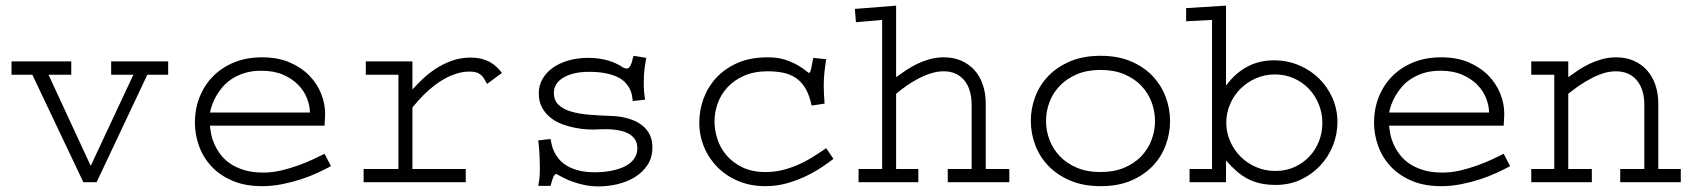

<svg xmlns="http://www.w3.org/2000/svg" viewBox="-20 -649 6041 684"><path d="M233.9 -382.8H152.8L303.2 -58.1L455.1 -382.8H376V-430.2H579.1V-382.8H504.9L324.2 0H276.9L95.2 -382.8H21V-430.2H233.9Z M1159.2 -57.1Q1139.2 -46.4 1112.1 -33.7Q1085 -21 1053 -10.5Q1021 0 985.4 7.1Q949.7 14.2 913.1 14.2Q853.5 14.2 808.6 -4.9Q763.7 -23.9 733.9 -55.7Q704.1 -87.4 689.2 -128.4Q674.3 -169.4 674.3 -213.4Q674.3 -260.3 690.7 -302.2Q707 -344.2 737.8 -376Q768.6 -407.7 813 -426.3Q857.4 -444.8 913.6 -444.8Q969.7 -444.8 1011.7 -426.8Q1053.7 -408.7 1081.8 -379.9Q1109.9 -351.1 1124 -315.4Q1138.2 -279.8 1138.2 -245.1Q1138.2 -239.3 1137.9 -232.7Q1137.7 -226.1 1137.2 -220Q1136.7 -213.9 1136.5 -208.7Q1136.2 -203.6 1136.2 -201.2H728Q729 -188 732.4 -170.7Q735.8 -153.3 744.1 -134.8Q752.4 -116.2 766.1 -98.1Q779.8 -80.1 800.5 -65.9Q821.3 -51.8 850.3 -43Q879.4 -34.2 918 -34.2Q949.7 -34.2 981.7 -41.7Q1013.7 -49.3 1042.7 -59.8Q1071.8 -70.3 1096.2 -81.8Q1120.6 -93.3 1136.2 -101.1ZM1084 -248Q1084 -272.5 1073.7 -298.8Q1063.5 -325.2 1042.2 -346.9Q1021 -368.7 988.5 -382.8Q956.1 -397 911.1 -397Q878.4 -397 852.5 -389.2Q826.7 -381.3 806.9 -368.4Q787.1 -355.5 773.2 -339.4Q759.3 -323.2 750 -306.6Q740.7 -290 735.4 -274.7Q730 -259.3 728 -248Z M1449.2 -330.1Q1464.4 -347.2 1485.1 -366.9Q1505.9 -386.7 1531.7 -403.8Q1557.6 -420.9 1588.9 -432.4Q1620.1 -443.8 1656.2 -443.8Q1679.7 -443.8 1697.3 -439Q1714.8 -434.1 1728 -426.3Q1741.2 -418.5 1751 -408.7Q1760.7 -398.9 1768.1 -389.2L1715.3 -350.1Q1709 -361.8 1703.4 -370.4Q1697.8 -378.9 1690.9 -384Q1684.1 -389.2 1675.3 -391.6Q1666.5 -394 1653.3 -394Q1629.9 -394 1607.9 -387.2Q1585.9 -380.4 1565.7 -369.4Q1545.4 -358.4 1527.6 -344.5Q1509.8 -330.6 1494.9 -316.2Q1480 -301.8 1468.5 -288.8Q1457 -275.9 1449.2 -266.1V-46.9H1639.2V0H1275.4V-46.9H1399.4V-382.8H1283.2V-430.2H1449.2Z M2282.2 -442.9Q2279.3 -427.2 2276.4 -406.5Q2273.4 -385.7 2273.4 -355Q2273.4 -335.4 2274.7 -321Q2275.9 -306.6 2278.3 -293.9L2234.4 -289.1Q2233.4 -298.8 2231.2 -310.3Q2229 -321.8 2223.1 -333.3Q2217.3 -344.7 2206.8 -355.7Q2196.3 -366.7 2179 -375Q2161.6 -383.3 2136.7 -388.2Q2111.8 -393.1 2077.1 -393.1Q2047.4 -393.1 2024.2 -387.2Q2001 -381.3 1985.1 -371.3Q1969.2 -361.3 1961.2 -347.9Q1953.1 -334.5 1953.1 -318.8Q1953.1 -292 1969 -276.4Q1984.9 -260.7 2012.5 -252.2Q2040 -243.7 2077.6 -240.5Q2115.2 -237.3 2159.2 -235.8Q2165 -235.8 2178 -234.6Q2190.9 -233.4 2207 -229.7Q2223.1 -226.1 2240.2 -218.8Q2257.3 -211.4 2271.7 -199Q2286.1 -186.5 2295.2 -168.2Q2304.2 -149.9 2304.2 -123.5Q2304.2 -87.4 2286.6 -61Q2269 -34.7 2241.5 -17.8Q2213.9 -1 2179.9 7.1Q2146 15.1 2113.3 15.1Q2086.4 15.1 2063.2 10.3Q2040 5.4 2021.5 -1.2Q2002.9 -7.8 1989 -14.9Q1975.1 -22 1966.3 -26.9Q1966.3 -28.8 1961.4 -28.8Q1958 -28.8 1955.3 -25.4Q1952.6 -22 1950.4 -16.4Q1948.2 -10.7 1946 -3.2Q1943.8 4.4 1941.4 13.2H1897.5Q1898.4 6.8 1899.7 0.7Q1900.9 -5.4 1901.6 -12.5Q1902.3 -19.5 1902.8 -28.6Q1903.3 -37.6 1903.3 -49.8Q1902.8 -82 1901.4 -106.9Q1899.9 -131.8 1897.5 -148.9L1941.4 -153.8Q1942.9 -145.5 1945.6 -133.3Q1948.2 -121.1 1954.6 -107.9Q1960.9 -94.7 1971.7 -81.8Q1982.4 -68.8 1999.8 -58.3Q2017.1 -47.9 2042.2 -41.5Q2067.4 -35.2 2102.1 -35.2Q2112.3 -35.2 2127 -36.4Q2141.6 -37.6 2158.2 -40.8Q2174.8 -43.9 2191.2 -49.8Q2207.5 -55.7 2220.7 -65.2Q2233.9 -74.7 2242.2 -88.4Q2250.5 -102.1 2250.5 -120.6Q2250.5 -138.2 2243.2 -150.4Q2235.8 -162.6 2223.9 -170.2Q2211.9 -177.7 2196.5 -181.9Q2181.2 -186 2165.3 -187.5Q2149.4 -189 2134.5 -188.7Q2119.6 -188.5 2107.9 -188Q2094.7 -187 2074 -188Q2053.2 -189 2030 -193.4Q2006.8 -197.8 1983.6 -206.3Q1960.4 -214.8 1941.7 -229.5Q1922.9 -244.1 1911.1 -265.6Q1899.4 -287.1 1899.4 -316.9Q1899.4 -344.2 1912.4 -367.2Q1925.3 -390.1 1948.5 -407Q1971.7 -423.8 2004.2 -433.3Q2036.6 -442.9 2076.2 -442.9Q2098.6 -442.9 2116.7 -439.9Q2134.8 -437 2149.2 -432.6Q2163.6 -428.2 2173.8 -423.1Q2184.1 -418 2191.4 -414.1Q2193.8 -411.6 2200.4 -408.2Q2207 -404.8 2212.4 -404.8Q2216.8 -404.8 2220 -407.5Q2223.1 -410.2 2225.3 -414.1Q2227.5 -418 2229 -422.1Q2230.5 -426.3 2231.4 -429.2Q2232.4 -434.1 2233.2 -436.8Q2233.9 -439.5 2234.4 -441.7Q2234.9 -443.8 2235.6 -445.6Q2236.3 -447.3 2237.3 -450.2Z M2923.3 -438Q2919.4 -414.1 2917 -390.9Q2914.6 -367.7 2914.6 -344.2Q2914.6 -319.3 2917.5 -279.8L2871.6 -272.9L2867.2 -290Q2858.9 -320.3 2845.5 -340.3Q2832 -360.4 2813.2 -372.6Q2794.4 -384.8 2770 -389.9Q2745.6 -395 2715.3 -395Q2667 -395 2631.3 -379.4Q2595.7 -363.8 2572 -338.4Q2548.3 -313 2536.9 -280.8Q2525.4 -248.5 2525.4 -215.8Q2525.4 -185.1 2535.9 -153.1Q2546.4 -121.1 2568.6 -95.2Q2590.8 -69.3 2625.2 -52.7Q2659.7 -36.1 2708 -36.1Q2736.3 -36.1 2763.2 -42.2Q2790 -48.3 2816.7 -59.3Q2843.3 -70.3 2869.6 -86.2Q2896 -102.1 2923.3 -121.1L2949.2 -83Q2933.1 -70.8 2908.7 -54.2Q2884.3 -37.6 2853.3 -22.5Q2822.3 -7.3 2785.2 3.4Q2748 14.2 2706.5 14.2Q2653.8 14.2 2610.6 -3.9Q2567.4 -22 2536.4 -53Q2505.4 -84 2488.3 -125.2Q2471.2 -166.5 2471.2 -212.9Q2471.2 -254.9 2485.8 -296.1Q2500.5 -337.4 2530.5 -370.6Q2560.5 -403.8 2606.4 -424.3Q2652.3 -444.8 2715.3 -444.8Q2728 -444.8 2743.4 -443.4Q2758.8 -441.9 2776.4 -436.5Q2793.9 -431.2 2813.7 -421.1Q2833.5 -411.1 2855 -393.6Q2860.8 -389.2 2861.3 -389.2Q2865.2 -389.2 2867.9 -397.7Q2870.6 -406.2 2871.6 -414.1Q2872.6 -418 2873.8 -425.5Q2875 -433.1 2877.4 -442.9Z M3172.4 -374Q3188.5 -385.7 3207.3 -398.4Q3226.1 -411.1 3247.3 -421.4Q3268.6 -431.6 3292.5 -438.2Q3316.4 -444.8 3342.8 -444.8Q3377.4 -444.8 3405 -432.6Q3432.6 -420.4 3451.9 -398.7Q3471.2 -377 3481.4 -346.7Q3491.7 -316.4 3491.7 -279.8V-46.9H3575.7V0H3356.4V-46.9H3441.4V-275.9Q3441.4 -303.2 3434.8 -325.2Q3428.2 -347.2 3415.5 -362.5Q3402.8 -377.9 3384.3 -386.5Q3365.7 -395 3341.8 -395Q3319.8 -395 3297.1 -387.9Q3274.4 -380.9 3252.7 -369.6Q3231 -358.4 3210.4 -344Q3189.9 -329.6 3172.4 -314.9V-46.9H3251.5V0H3038.6V-46.9H3122.6V-578.1L3029.3 -569.8L3025.4 -617.2L3172.4 -628.9Z M3652.3 -218.3Q3652.3 -263.2 3668.2 -304.9Q3684.1 -346.7 3715.3 -378.9Q3746.6 -411.1 3793 -430.7Q3839.4 -450.2 3900.4 -450.2Q3962.9 -450.2 4009.5 -430.2Q4056.2 -410.2 4086.9 -377.2Q4117.7 -344.2 4133.1 -302.7Q4148.4 -261.2 4148.4 -217.8Q4148.4 -174.8 4133.3 -133.1Q4118.2 -91.3 4087.4 -58.6Q4056.6 -25.9 4010.3 -5.9Q3963.9 14.2 3901.4 14.2Q3839.8 14.2 3793.5 -5.4Q3747.1 -24.9 3715.6 -57.4Q3684.1 -89.8 3668.2 -131.8Q3652.3 -173.8 3652.3 -218.3ZM3706.5 -217.8Q3706.5 -182.6 3719.2 -149.9Q3731.9 -117.2 3756.3 -91.8Q3780.8 -66.4 3816.9 -51.3Q3853 -36.1 3900.4 -36.1Q3948.7 -36.1 3985.1 -51.5Q4021.5 -66.9 4045.9 -92.5Q4070.3 -118.2 4082.5 -150.9Q4094.7 -183.6 4094.7 -217.8Q4094.7 -252.4 4082.5 -285.2Q4070.3 -317.9 4045.9 -343.5Q4021.5 -369.1 3985.1 -384.5Q3948.7 -399.9 3900.4 -399.9Q3853.5 -399.9 3817.4 -384.8Q3781.2 -369.6 3756.6 -344.5Q3731.9 -319.3 3719.2 -286.4Q3706.5 -253.4 3706.5 -217.8Z M4347.7 -346.2H4349.6Q4380.4 -388.2 4422.9 -411.1Q4465.3 -434.1 4519 -434.1Q4565.9 -434.1 4607.2 -416.7Q4648.4 -399.4 4679 -369.4Q4709.5 -339.4 4727.1 -299.3Q4744.6 -259.3 4744.6 -213.9Q4744.6 -171.4 4728.8 -131.1Q4712.9 -90.8 4683.8 -59.6Q4654.8 -28.3 4614.5 -9.3Q4574.2 9.8 4524.9 9.8Q4494.6 9.8 4470.5 4.4Q4446.3 -1 4425.5 -11.7Q4404.8 -22.5 4386 -38.8Q4367.2 -55.2 4347.7 -77.1V0H4217.8V-46.9H4297.9V-578.1L4205.6 -573.2V-620.1L4347.7 -628.9ZM4348.6 -211.9Q4348.6 -177.7 4362.1 -146.5Q4375.5 -115.2 4398.9 -91.6Q4422.4 -67.9 4454.3 -54Q4486.3 -40 4523.9 -40Q4561.5 -40 4592.3 -54.2Q4623 -68.4 4645 -91.8Q4667 -115.2 4679 -146.2Q4690.9 -177.2 4690.9 -210.9Q4690.9 -246.1 4678.2 -277.3Q4665.5 -308.6 4643.1 -332.3Q4620.6 -356 4589.6 -369.9Q4558.6 -383.8 4522 -383.8Q4485.4 -383.8 4453.9 -369.9Q4422.4 -356 4398.9 -332.5Q4375.5 -309.1 4362.1 -277.8Q4348.6 -246.6 4348.6 -211.9Z M5359.9 -57.1Q5339.8 -46.4 5312.7 -33.7Q5285.6 -21 5253.7 -10.5Q5221.7 0 5186 7.1Q5150.4 14.2 5113.8 14.2Q5054.2 14.2 5009.3 -4.9Q4964.4 -23.9 4934.6 -55.7Q4904.8 -87.4 4889.9 -128.4Q4875 -169.4 4875 -213.4Q4875 -260.3 4891.4 -302.2Q4907.7 -344.2 4938.5 -376Q4969.2 -407.7 5013.7 -426.3Q5058.1 -444.8 5114.3 -444.8Q5170.4 -444.8 5212.4 -426.8Q5254.4 -408.7 5282.5 -379.9Q5310.5 -351.1 5324.7 -315.4Q5338.9 -279.8 5338.9 -245.1Q5338.9 -239.3 5338.6 -232.7Q5338.4 -226.1 5337.9 -220Q5337.4 -213.9 5337.2 -208.7Q5336.9 -203.6 5336.9 -201.2H4928.7Q4929.7 -188 4933.1 -170.7Q4936.5 -153.3 4944.8 -134.8Q4953.1 -116.2 4966.8 -98.1Q4980.5 -80.1 5001.2 -65.9Q5022 -51.8 5051 -43Q5080.1 -34.2 5118.7 -34.2Q5150.4 -34.2 5182.4 -41.7Q5214.4 -49.3 5243.4 -59.8Q5272.5 -70.3 5296.9 -81.8Q5321.3 -93.3 5336.9 -101.1ZM5284.7 -248Q5284.7 -272.5 5274.4 -298.8Q5264.2 -325.2 5242.9 -346.9Q5221.7 -368.7 5189.2 -382.8Q5156.7 -397 5111.8 -397Q5079.1 -397 5053.2 -389.2Q5027.3 -381.3 5007.6 -368.4Q4987.8 -355.5 4973.9 -339.4Q4960 -323.2 4950.7 -306.6Q4941.4 -290 4936 -274.7Q4930.7 -259.3 4928.7 -248Z M5566.9 -374Q5583 -385.7 5601.8 -398.4Q5620.6 -411.1 5642.1 -421.4Q5663.6 -431.6 5687.5 -438.2Q5711.4 -444.8 5737.8 -444.8Q5772.5 -444.8 5800.3 -432.6Q5828.1 -420.4 5847.4 -398.7Q5866.7 -377 5877.2 -346.7Q5887.7 -316.4 5887.7 -279.8V-46.9H5967.8V0H5752V-46.9H5837.9V-275.9Q5837.9 -331.1 5811 -363Q5784.2 -395 5736.3 -395Q5725.6 -395 5710.4 -392.6Q5695.3 -390.1 5674.6 -381.8Q5653.8 -373.5 5627.2 -357.7Q5600.6 -341.8 5566.9 -314.9V-46.9H5650.9V0H5435.1V-46.9H5517.1V-382.8H5435.1V-430.2H5566.9Z"/></svg>

Font: Ethiopic Sadiss
Style: Regular
Weight: 400
Designer: abass alamnehe
Foundry: Senamirmir Project
Version: Version 5.100